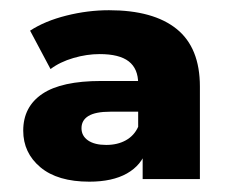

<svg xmlns="http://www.w3.org/2000/svg" viewBox="-20 -770 455 372"><path d="M256.4 -483.7 247.7 -497.3V-608.1Q247.7 -636.9 229.4 -651.1Q211.2 -665.2 173.1 -665.2Q148.1 -665.2 122.2 -657.6Q96.2 -650 77.9 -636.2L38.3 -710.6Q67.1 -729.4 108.6 -739.8Q150 -750.2 191.1 -750.2Q277.1 -750.2 322.2 -713.9Q367.3 -677.6 367.3 -602.3V-423.1H256.4ZM25 -516.9Q25 -563.2 62.1 -588.2Q99.1 -613.1 175.8 -613.1H260.3V-553.6H194Q165 -553.6 151.4 -545.3Q137.9 -537.1 137.9 -521.6Q137.9 -506.7 150.6 -497.9Q163.3 -489.2 185.8 -489.2Q207.8 -489.2 223.9 -498.2Q240 -507.2 247.7 -524.3L263.6 -479.2Q254.2 -449.9 225.9 -433.9Q197.7 -418 153.1 -418Q91.6 -418 58.3 -445.9Q25 -473.8 25 -516.9Z"/></svg>

Font: iiserrat Thin
Style: Regular
Weight: 100
Designer: Akira Ohta
Foundry: Akira Ohta
Version: Version 1.200;Glyphs 3.3.1 (3343)